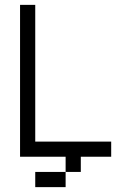

<svg xmlns="http://www.w3.org/2000/svg" viewBox="-20 -645 540 790"><path d="M437.5 0V-62.5H125V-625H62.5Q62.5 -625 62.5 0H250V62.5H125V125H250V62.5H312.5V0Z"/></svg>

Font: Unifont
Style: Regular
Weight: 500
Version: Version 13.0.05